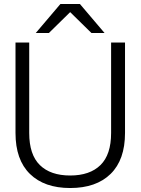

<svg xmlns="http://www.w3.org/2000/svg" viewBox="-20 -934 707 966"><path d="M58 -265V-720H127V-265Q127 -156 180.5 -103.5Q234 -51 333 -51Q432 -51 485.5 -103.5Q539 -156 539 -265V-720H609V-265Q609 -130 536.5 -59Q464 12 333 12Q203 12 130.5 -59Q58 -130 58 -265ZM506 -768H440L333 -873L226 -768H160L284 -914H382Z"/></svg>

Font: Aspekta 300
Style: Regular
Weight: 300
Designer: Ivo Dolenc
Version: Version 2.000